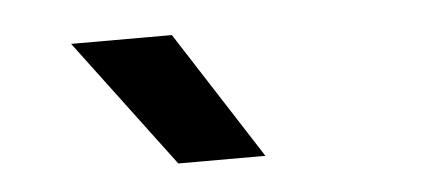

<svg xmlns="http://www.w3.org/2000/svg" viewBox="-29 -854 633 281"><g transform="rotate(-5 287.5 -714.0)"><path d="M223.5 -620 82.5 -808H230.5L351.5 -620Z"/></g></svg>

Font: Encode Sans Semi Expanded SmBd
Style: Regular
Weight: 600
Width: 6
Designer: Multiple Designers
Foundry: Impallari Type
Version: Version 2.000